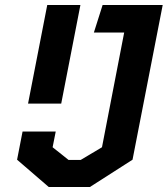

<svg xmlns="http://www.w3.org/2000/svg" viewBox="-20 -750 672 770"><path d="M92.5 -334.5H225.5L302.5 -730H169.5ZM48.5 -109.5 175.5 0H340.5L511.5 -109.5L632.5 -730H391.5L356.5 -619.5H478L389 -159.5L303.5 -108.5H255L191 -159.5L203.5 -222.5H70.5Z"/></svg>

Font: Monaspace Krypton SemiBold
Style: Italic
Weight: 600
Italic angle: -11°
Designer: Riley Cran & the Lettermatic Team
Foundry: Lettermatic
Version: Version 1.101 (Monaspace Krypton)